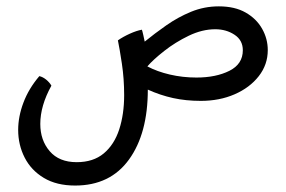

<svg xmlns="http://www.w3.org/2000/svg" viewBox="-20 -302 891 598"><path d="M213.9 275.9Q156.2 275.9 116.7 252.2Q77.1 228.5 56.9 189Q36.6 149.4 36.6 102.5Q36.6 61 53 17.6Q69.3 -25.9 102.5 -64.9Q113.3 -62.5 123.8 -54Q134.3 -45.4 140.1 -35.2Q105.5 27.3 105.5 84Q105.5 134.8 134.8 168.9Q164.1 203.1 218.8 203.1Q270.5 203.1 303.2 175.8Q335.9 148.4 351.3 101.1Q366.7 53.7 366.7 -5.9Q366.7 -56.6 359.6 -103.8Q352.5 -150.9 347.2 -176.3Q363.3 -187.5 384.3 -197Q405.3 -206.5 421.9 -209.5Q423.3 -206.1 426.3 -192.9Q429.2 -179.7 430.7 -172.4Q461.9 -197.8 498 -223.1Q534.2 -248.5 575.2 -265.4Q616.2 -282.2 661.6 -282.2Q711.4 -282.2 745.1 -262.9Q778.8 -243.7 796.4 -212.4Q814 -181.2 814 -146Q814 -100.6 785.9 -64.7Q757.8 -28.8 710.7 -8.3Q663.6 12.2 605.5 12.2Q559.1 12.2 519 3.4Q479 -5.4 440.4 -22.9Q440.4 113.8 381.8 194.8Q323.2 275.9 213.9 275.9ZM591.8 -60.5Q652.8 -60.5 694.6 -81.5Q736.3 -102.5 736.3 -145.5Q736.3 -176.8 710.4 -193.8Q684.6 -210.9 650.4 -210.9Q609.9 -210.9 567.9 -190.7Q525.9 -170.4 491.5 -143.3Q457 -116.2 439 -95.2Q469.2 -79.1 509 -69.8Q548.8 -60.5 591.8 -60.5Z"/></svg>

Font: Harmattan Medium
Style: Regular
Weight: 500
Designer: George W. Nuss III and SIL International
Foundry: SIL International
Version: Version 4.000